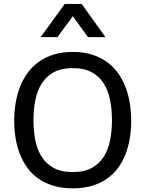

<svg xmlns="http://www.w3.org/2000/svg" viewBox="-20 -977 764 1009"><path d="M362.3 12.7Q305.7 12.7 261 -0.7Q216.3 -14.2 182.1 -38.1Q147.9 -62 123.8 -95.2Q99.6 -128.4 84.2 -168Q68.8 -207.5 61.8 -252Q54.7 -296.4 54.7 -343.3Q54.7 -391.1 62.3 -436.5Q69.8 -481.9 85.7 -522Q101.6 -562 126.2 -595.5Q150.9 -628.9 185.1 -653.1Q219.2 -677.2 263.4 -690.7Q307.6 -704.1 362.3 -704.1Q417 -704.1 461.2 -690.7Q505.4 -677.2 539.6 -653.1Q573.7 -628.9 598.4 -595.5Q623 -562 638.7 -522Q654.3 -481.9 661.9 -436.5Q669.4 -391.1 669.4 -343.3Q669.4 -296.4 662.4 -252Q655.3 -207.5 640.1 -168Q625 -128.4 600.8 -95.2Q576.7 -62 542.5 -38.1Q508.3 -14.2 463.6 -0.7Q418.9 12.7 362.3 12.7ZM362.3 -72.8Q422.9 -72.8 462.6 -94.7Q502.4 -116.7 525.9 -154.3Q549.3 -191.9 558.8 -241.2Q568.4 -290.5 568.4 -345.7Q568.4 -402.8 558.3 -452.6Q548.3 -502.4 524.4 -539.6Q500.5 -576.7 460.9 -597.9Q421.4 -619.1 362.3 -619.1Q303.2 -619.1 263.7 -597.9Q224.1 -576.7 200.2 -539.6Q176.3 -502.4 166 -452.6Q155.8 -402.8 155.8 -345.7Q155.8 -290.5 165.3 -241.2Q174.8 -191.9 198.2 -154.3Q221.7 -116.7 261.5 -94.7Q301.3 -72.8 362.3 -72.8ZM442.4 -781.7 362.8 -892.1 281.7 -781.7H193.4L320.3 -956.5H409.2L534.2 -781.7Z"/></svg>

Font: Shanti
Style: Regular
Weight: 400
Designer: vernon adams
Foundry: vernon adams
Version: Version 1.000